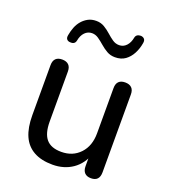

<svg xmlns="http://www.w3.org/2000/svg" viewBox="-136 -836 837 945"><g transform="rotate(20 282.5 -363.5)"><path d="M247 9Q188 9 148.5 -13Q109 -35 90 -78Q71 -121 71 -186V-448Q71 -471 82.5 -482.5Q94 -494 116 -494Q138 -494 150 -482.5Q162 -471 162 -448V-186Q162 -124 187 -94.5Q212 -65 266 -65Q326 -65 363.5 -105Q401 -145 401 -211V-448Q401 -471 412.5 -482.5Q424 -494 446 -494Q468 -494 480 -482.5Q492 -471 492 -448V-40Q492 7 448 7Q426 7 414.5 -5Q403 -17 403 -40V-127L416 -110Q396 -52 351.5 -21.5Q307 9 247 9ZM124 -587Q112 -587 105.5 -594.5Q99 -602 102 -617Q106 -640 114 -660Q122 -680 135.5 -695.5Q149 -711 167 -720.5Q185 -730 209 -730Q233 -730 252 -718.5Q271 -707 287 -692.5Q303 -678 319 -667Q335 -656 354 -656Q376 -656 391.5 -672.5Q407 -689 412 -717Q414 -726 421 -731Q428 -736 440 -736Q452 -735 458.5 -727.5Q465 -720 462 -705Q457 -675 443.5 -649.5Q430 -624 408.5 -608.5Q387 -593 355 -593Q331 -593 312 -604Q293 -615 276.5 -629.5Q260 -644 244 -655Q228 -666 210 -666Q188 -666 172.5 -650Q157 -634 152 -606Q150 -596 143 -591Q136 -586 124 -587Z"/></g></svg>

Font: Nunito Medium
Style: Regular
Weight: 500
Designer: Vernon Adams
Foundry: Vernon Adams
Version: Version 3.601